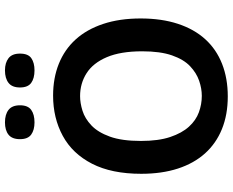

<svg xmlns="http://www.w3.org/2000/svg" viewBox="-100 -802 915 754"><g transform="rotate(-90 357.0 -424.5)"><path d="M356 13Q284 13 227.5 -10Q171 -33 132 -76.5Q93 -120 72.5 -183Q52 -246 52 -327Q52 -443 91.5 -520Q131 -597 201 -635Q271 -673 359 -673Q428 -673 484 -650.5Q540 -628 579.5 -584.5Q619 -541 640.5 -476.5Q662 -412 662 -329Q662 -247 641 -183Q620 -119 580.5 -75.5Q541 -32 484 -9.5Q427 13 356 13ZM358 -89Q387 -89 417.5 -99.5Q448 -110 474.5 -135Q501 -160 517 -206Q533 -252 533 -323Q533 -408 510 -462Q487 -516 447 -541.5Q407 -567 357 -567Q330 -567 299.5 -557.5Q269 -548 242 -522.5Q215 -497 198 -450Q181 -403 181 -328Q181 -259 196.5 -213Q212 -167 237 -139.5Q262 -112 293.5 -100.5Q325 -89 358 -89ZM458 -746Q427 -746 409 -759Q391 -772 391 -803Q391 -834 409 -848Q427 -862 458 -862Q488 -862 506 -848Q524 -834 524 -803Q524 -771 506 -758.5Q488 -746 458 -746ZM254 -746Q224 -746 206 -759Q188 -772 188 -803Q188 -834 205.5 -848Q223 -862 254 -862Q285 -862 303 -848Q321 -834 321 -803Q321 -772 303 -759Q285 -746 254 -746Z"/></g></svg>

Font: Bricolage Grotesque SemiBold
Style: Regular
Weight: 600
Designer: Mathieu Triay
Foundry: Atelier Triay
Version: Version 1.000;gftools[0.9.30]